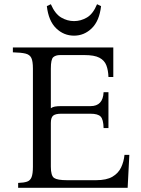

<svg xmlns="http://www.w3.org/2000/svg" viewBox="-20 -890 668 910"><path d="M66 0V-23Q93 -24 108 -29Q123 -34 129.5 -50Q136 -66 136 -100V-565Q136 -600 128.5 -615.5Q121 -631 101 -636Q81 -641 41 -642V-665H517V-525H494Q493 -557 484 -580.5Q475 -604 451 -616.5Q427 -629 380 -629H265Q244 -629 232.5 -619Q221 -609 221 -565V-377Q229 -383 240.5 -385Q252 -387 268 -387H409Q468 -387 471 -453H494V-283H471Q470 -324 457 -337.5Q444 -351 409 -351H270Q243 -351 232 -342Q221 -333 221 -307V-100Q221 -57 236.5 -46.5Q252 -36 297 -36H436Q485 -36 513 -52.5Q541 -69 554 -96.5Q567 -124 570 -156H593L585 0ZM440 -870 459 -861Q451 -791 415 -756Q379 -721 331 -721Q282 -721 246 -756Q210 -791 202 -861L221 -870Q241 -824 270 -807Q299 -790 331 -790Q363 -790 392 -807Q421 -824 440 -870Z"/></svg>

Font: Bona Nova SC
Style: Regular
Weight: 400
Designer: Mateusz Machalski
Foundry: Capitalics
Version: Version 4.001; ttfautohint (v1.8.4.7-5d5b)